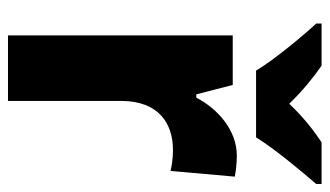

<svg xmlns="http://www.w3.org/2000/svg" viewBox="-188 -618 806 469"><g transform="rotate(90 214.5 -383.0)"><path d="M152 -606H315C342 -650 397 -716 429 -753V-766H327C297 -746 265 -721 233 -687C201 -720 170 -745 140 -766H37V-753C71 -716 127 -648 152 -606ZM360 -559C297 -559 245 -512 218 -460H210L187 -549H66V0H226V-276C226 -370 283 -403 346 -403C368 -403 385 -400 397 -397L411 -554C396 -557 376 -559 360 -559Z"/></g></svg>

Font: Noto Sans Arabic UI SmCn XBd
Style: Regular
Weight: 800
Width: 4
Designer: Monotype Design Team, Nadine Chahine and Nizar Qandah
Foundry: Monotype Imaging Inc.
Version: Version 2.010